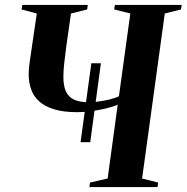

<svg xmlns="http://www.w3.org/2000/svg" viewBox="-20 -763 761 783"><path d="M308.5 -183 352.5 -505H391.5L348 -183ZM344.5 0 347 -18.5 419 -35 460 -336Q438 -326.5 408.2 -319.8Q378.5 -313 348.5 -309.2Q318.5 -305.5 295 -305.5Q238.5 -305.5 200 -317.5Q161.5 -329.5 139 -350.2Q116.5 -371 106.8 -399Q97 -427 97 -460Q97 -472 98 -484.8Q99 -497.5 101 -510L130 -708L68 -724.5L71 -743H338L335.5 -724.5L269.5 -708L250 -571.5Q245 -534.5 241.8 -504Q238.5 -473.5 238.5 -449Q238.5 -414.5 248.2 -391.5Q258 -368.5 281 -357.2Q304 -346 343 -346Q359 -346 381.5 -349Q404 -352 426.5 -357.2Q449 -362.5 465 -370.5L511.5 -708L445.5 -724.5L448.5 -743H721L718 -724.5L652 -708L559.5 -35L625 -18.5L622.5 0Z"/></svg>

Font: Merriweather 144pt SemiBold
Style: Italic
Weight: 600
Italic angle: -7.8°
Version: Version 2.101